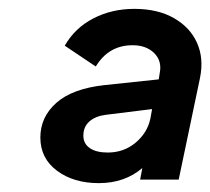

<svg xmlns="http://www.w3.org/2000/svg" viewBox="-20 -772 474 433"><path d="M203 -359Q146 -359 108.5 -387Q71 -415 71 -462Q71 -508 107 -540Q143 -572 215 -580L338 -593L340 -606Q346 -634 328 -652Q310 -670 279 -670Q225 -670 196 -622L126 -669Q149 -709 190.5 -730.5Q232 -752 283 -752Q336 -752 372.5 -731Q409 -710 424.5 -675Q440 -640 431 -596L383 -367H296L301 -393Q261 -359 203 -359ZM168 -466Q168 -448 182.5 -438Q197 -428 223 -428Q259 -428 285.5 -450Q312 -472 319 -504L323 -526L218 -513Q195 -510 181.5 -498Q168 -486 168 -466Z"/></svg>

Font: Plus Jakarta Display Medium
Style: Italic
Weight: 500
Italic angle: -12°
Designer: Gumpita Rahayu
Foundry: Tokotype Studio
Version: Version 1.000